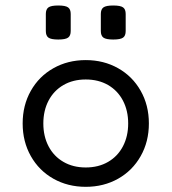

<svg xmlns="http://www.w3.org/2000/svg" viewBox="-20 -686 640 716"><path d="M535.2 -225.6Q535.2 -157.7 504.6 -103.8Q474.1 -49.8 420.4 -19.5Q366.7 10.7 299.8 10.7Q232.9 10.7 179.2 -19.5Q125.5 -49.8 95 -103.8Q64.5 -157.7 64.5 -225.6Q64.5 -293.5 95 -347.4Q125.5 -401.4 179.2 -431.6Q232.9 -461.9 299.8 -461.9Q366.7 -461.9 420.4 -431.6Q474.1 -401.4 504.6 -347.4Q535.2 -293.5 535.2 -225.6ZM141.6 -225.6Q141.6 -177.7 161.1 -140.4Q180.7 -103 216.6 -82.3Q252.4 -61.5 299.8 -61.5Q347.2 -61.5 383.1 -82.3Q418.9 -103 438.5 -140.4Q458 -177.7 458 -225.6Q458 -273.4 438.5 -310.8Q418.9 -348.1 383.1 -368.9Q347.2 -389.6 299.8 -389.6Q252.4 -389.6 216.6 -368.9Q180.7 -348.1 161.1 -310.8Q141.6 -273.4 141.6 -225.6ZM243.7 -633.8V-570.3Q243.7 -552.7 233.9 -545.7Q224.1 -538.6 197.3 -538.6Q170.4 -538.6 160.6 -545.7Q150.9 -552.7 150.9 -570.3V-633.8Q150.9 -651.4 160.6 -658.4Q170.4 -665.5 197.3 -665.5Q224.1 -665.5 233.9 -658.4Q243.7 -651.4 243.7 -633.8ZM448.7 -633.8V-570.3Q448.7 -552.7 439 -545.7Q429.2 -538.6 402.3 -538.6Q375.5 -538.6 365.7 -545.7Q356 -552.7 356 -570.3V-633.8Q356 -651.4 365.7 -658.4Q375.5 -665.5 402.3 -665.5Q429.2 -665.5 439 -658.4Q448.7 -651.4 448.7 -633.8Z"/></svg>

Font: Courier Prime
Style: Regular
Weight: 400
Designer: Alan Dague-Greene, Quote-Unquote Apps
Foundry: Quote-Unquote Apps
Version: Version 3.018